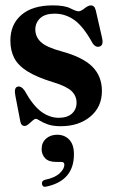

<svg xmlns="http://www.w3.org/2000/svg" viewBox="-20 -470 434 731"><path d="M204 -21.5Q236 -21.5 253.8 -37.5Q271.5 -53.5 271.5 -79Q271.5 -104.5 253 -122.8Q234.5 -141 182.5 -157Q120 -176 84.2 -198.5Q48.5 -221 34 -249.5Q19.5 -278 19.5 -315.5Q19.5 -377 61.5 -413.2Q103.5 -449.5 181.5 -449.5Q226 -449.5 248 -438.2Q270 -427 279 -427Q288 -427 302 -438.2Q316 -449.5 326.5 -449.5Q332 -449.5 336.8 -445.8Q341.5 -442 344.5 -431L368 -328.5Q375.5 -299.5 361 -293.5Q345 -287 332.5 -305.5Q298 -368.5 263.8 -393.2Q229.5 -418 188 -418Q151.5 -418 133 -400.8Q114.5 -383.5 114.5 -357.5Q114.5 -330 135.5 -310Q156.5 -290 217.5 -273.5Q296 -252 332 -215.8Q368 -179.5 368 -123.5Q368 -63 324 -26.2Q280 10.5 211.5 10.5Q181 10.5 161.8 3.5Q142.5 -3.5 131.8 -10.5Q121 -17.5 116.5 -17.5Q111.5 -17.5 104 -10.8Q96.5 -4 88.5 2.8Q80.5 9.5 73.5 9.5Q60 9.5 57 -9.5L38.5 -105.5Q32.5 -135.5 46.5 -140Q60.5 -144 74 -124.5Q105 -68.5 136.8 -45Q168.5 -21.5 204 -21.5ZM193.5 146.5Q165.5 146.5 152 132.5Q138.5 118.5 138.5 97.5Q138.5 73 155.2 58Q172 43 197.5 43Q226 43 243.8 61.8Q261.5 80.5 261.5 117.5Q261.5 217 158.5 240Q143 244.5 140 231.5Q137.5 218.5 151.5 214.5Q188.5 207 206.8 190Q225 173 225 157.5Q225 146.5 214 146.5Z"/></svg>

Font: Fraunces 144pt Soft SemiBold
Style: Regular
Weight: 600
Version: Version 1.000;[b76b70a41]